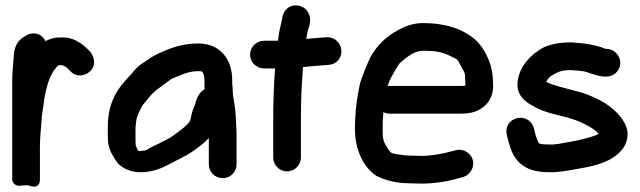

<svg xmlns="http://www.w3.org/2000/svg" viewBox="-20 -626 2356 707"><path d="M147.8 -474.7C141.1 -487.1 130.2 -497.4 118.1 -501C94.3 -508.1 76.3 -495.5 69.2 -490.7C42.4 -475.9 33 -449.6 31.1 -425.7L29.1 -399.9C27.5 -378.4 25 -355 25 -327.6V33C25 50.1 39.2 58.9 51.9 57.9L76.9 56H80.9L95.9 59.8C127.6 67.7 127 39 127 35.5V-81C127 -125.6 130.7 -143.9 133.9 -194.9C134 -195.3 134 -196 134 -196.5C134 -198.2 134.1 -199.8 134.5 -201.6C139.8 -232.1 142.2 -258.2 143.9 -266.9C154.8 -324.8 169 -362.5 195.6 -385.9C195.6 -385.9 197.1 -386 198.5 -386H208.9C224.8 -379.6 225.2 -377.8 240 -363C265.6 -337.3 300.6 -349.4 315.7 -367.4C338.4 -394.7 317.9 -426.8 317.9 -426.8C316.8 -429.7 314.6 -433.4 312 -436C298.2 -449.9 262.5 -488 213.5 -488H195.9C178.1 -488 161.1 -481.5 147.8 -474.7Z M479 -106.5V-157C479.4 -160.1 480.3 -167.4 480.8 -173.4C483.2 -198.8 490.3 -209.8 504.5 -237.7C509.5 -244.2 526.8 -265.1 531.8 -270.9L543.7 -284.2C554.8 -295 582.3 -313.4 603 -329.3C606.5 -332.1 609.7 -334.5 611.6 -335.7C647.7 -349.9 672.2 -364 710.5 -364C714 -364 717.9 -363.8 722.6 -363.3C722.6 -363.3 733 -358.5 733 -326.5V-315.2C732.7 -310.4 732.8 -303.1 733.3 -297.3C704.8 -281.9 700.3 -245 698 -240.3C688.1 -220.5 684.9 -202.2 680.3 -182.7C675 -171.2 661.7 -159.1 640 -143.1L619.4 -127.8C606.3 -118.1 588 -108.5 561.4 -95.5C545 -88.9 529.3 -79.4 516.6 -72.4C511.7 -71.5 499.7 -70 498.5 -70C494 -70 492 -70.2 489.1 -71.2C488.5 -71.7 487.6 -72.6 486.5 -73.8C484.5 -78.8 481.3 -86.2 480 -90.4C479.8 -95.8 479 -95.7 479 -106.5ZM710.5 -466C644.2 -466 598.3 -444.7 561.9 -428.2C537.5 -417.1 524.9 -405.2 510.8 -396.9C491.1 -385.4 479.5 -373 466.7 -357.1L455.5 -344.7C451.4 -340.2 445.7 -333.9 438.3 -325.6C401.9 -284.9 377 -233.3 377 -159.3V-124.3C377 -105.3 378.4 -90.6 385.6 -71.9C391.9 -56.9 410.6 -27.5 415.5 -22.9C436 -3.5 463.5 8.2 498.5 8.2C556.7 8.2 597.6 -18.8 629.6 -35.1L647.3 -44.2C661.2 -50.7 675 -58.6 687.5 -67.3C707 -81 729.7 -96 749 -118.1V-20.1C749 7.3 771.6 30 800 30C828.4 30 851 7.3 851 -20.1V-137.5C851 -145.4 850.7 -152.6 850 -160.2C849.9 -165.3 849.8 -168.7 849 -177.5C848.9 -183.1 848.5 -192.6 847.9 -200.3L845.8 -223.5C843.4 -250.5 837 -269.5 837 -290.9C837 -306.2 835 -315.7 835 -318.4V-332.6C835 -405.5 791.9 -466 710.5 -466Z M952.5 -374H992.8C988.4 -313.9 986 -250 986 -185.5V-46.5C986 -19.5 1007.4 5 1037 5C1066.6 5 1088 -19.5 1088 -46.5V-185.5C1088 -218.5 1088.7 -251.8 1089.9 -284.3C1092.5 -316.4 1093 -349.2 1095.5 -379.1C1121.6 -381.8 1149.7 -384.1 1177.3 -386.1L1187.7 -386.9C1204.7 -388.1 1216.7 -393.9 1225.7 -404.8C1253.1 -438.1 1228.7 -489 1185.5 -489C1184.1 -489 1184.1 -489 1183.3 -488.9L1168.7 -487.9C1147.7 -486.3 1129.1 -484.9 1107.7 -482.9C1108.2 -486.4 1109.1 -491.1 1109.8 -494.6L1113.9 -515.5C1115.2 -519.4 1134.2 -559.4 1108.6 -589.1C1095.2 -604.5 1066.2 -613 1044.3 -599.7C1022.5 -586.5 1019.9 -564.3 1018.6 -555.4C1012.7 -531.5 1007.3 -505.5 1003.2 -476H952.5C925.5 -476 901 -454.6 901 -425C901 -395.4 925.5 -374 952.5 -374Z M1694 -311.8C1690.9 -310.2 1693.5 -309.5 1675.5 -309.5H1414.5C1412.6 -309.5 1410.1 -309.3 1407.9 -309.1C1409.9 -317.1 1412.1 -323.9 1413.6 -327.2C1420.7 -342.5 1444 -384.4 1453.1 -394.5C1481.2 -418.2 1505.8 -439 1538.7 -439C1589.3 -439 1609.5 -433.8 1640.3 -418.7C1667.9 -404.5 1661.7 -411.6 1674.3 -388.3C1691 -357.4 1693 -360.4 1693 -331.3C1692.9 -325.3 1694 -315 1694 -311.8ZM1491.3 -53C1480.5 -53 1470.3 -53.8 1460.5 -55.3C1418.2 -62 1421.5 -59 1407.9 -79.8C1391.4 -104.3 1389 -111.7 1389 -151.9C1389 -172.5 1389.9 -193.4 1391.6 -213C1398.5 -209.6 1406.4 -207.5 1414.5 -207.5H1675.5C1703.7 -207.5 1730.2 -210.5 1756.4 -229.6C1783.8 -248.6 1796 -279.3 1796 -309.8C1796 -316.4 1795.8 -321 1795 -331.3C1794.7 -352.2 1789.9 -375.7 1784.1 -393C1775.5 -418.6 1755.4 -459 1727.9 -481.9C1684 -518.6 1622.2 -541 1537.5 -541C1500.5 -541 1471.6 -528.9 1449.7 -517.3C1402.3 -492.3 1370.6 -461.8 1343.7 -415.3C1338.4 -405.6 1308.8 -333.2 1305.8 -319.5C1294.5 -267.6 1287 -213.4 1287 -150.9C1287 -75 1317.5 -10.8 1365.5 21.2C1366.2 21.7 1367.7 22.6 1368.8 23.1C1400.3 37.8 1436.1 48.6 1489.2 49C1501.9 49.6 1518.2 50 1531.9 50C1583.8 50 1631.1 41.6 1671 29.5L1685.9 25.5C1700.3 21.7 1711.9 10 1717.4 -1.8C1737.6 -45.3 1695.9 -82.7 1658.5 -72.9L1642.2 -68.6C1612.4 -60.8 1571.9 -52 1531.9 -52C1518.3 -52 1503.2 -53 1491.3 -53Z M2214.5 -446H2210.2C2175.6 -460.4 2134.6 -466.7 2083.9 -470C2083.9 -470 2082.9 -470 2082.3 -470C2040.3 -470 1995 -462.2 1968.5 -443.6L1947.3 -428.8C1946.7 -428.4 1945.6 -427.5 1944.9 -426.9C1923.1 -407.2 1893 -377.2 1886.4 -328.3C1877.5 -272.1 1923.1 -245.9 1943 -235.8C1969.2 -219.7 1997.7 -211 2038 -201.1C2101.7 -186.9 2141.8 -168.5 2177.3 -141.5C2178.6 -140 2181 -137 2184.2 -132.8C2165.1 -122.4 2118.3 -110.5 2077.3 -103.4C2044.8 -97.7 2023.8 -92.5 2000.5 -94C2000.5 -94 1999.6 -94 1998.9 -94C1981 -94 1972.3 -95.2 1964.8 -97.8C1961.3 -102.2 1953.4 -121.9 1949 -140.9L1945.8 -154.9C1945.6 -155.8 1945.1 -157.4 1944.6 -158.5C1920.9 -217.8 1833.5 -192.8 1845.8 -131.6L1849 -117.8C1851.5 -106.7 1855.1 -96.6 1859.7 -81.2C1879.9 -20.4 1925.6 7.4 1996.6 8C2034.1 9.7 2068.5 2.5 2098.4 -2.6C2150.6 -11.6 2212.5 -21.9 2254.1 -58.3C2268.1 -70.2 2290.2 -93.1 2290.9 -129.3C2291.8 -149.2 2284.2 -167.6 2272.5 -185.5C2237.6 -235 2187.7 -261.8 2131.3 -281.9C2081.1 -297.9 2023.3 -307.8 1991 -324.7C1995.4 -332.8 2002.5 -341.2 2009 -345.9C2029.7 -359.4 2044.9 -367.6 2079.7 -368C2095.7 -366.9 2114.3 -365.6 2128.9 -363.5C2143.8 -361.1 2170.4 -347.3 2202.3 -344.1C2202.9 -344.1 2204 -344 2204.8 -344H2210.3C2236.7 -342.3 2264 -363.3 2264 -394C2264 -423.8 2239 -446 2214.5 -446Z"/></svg>

Font: Take Off
Style: YouHoser
Weight: 400
Foundry: Cannot Into Space Fonts
Version: Version 0.89